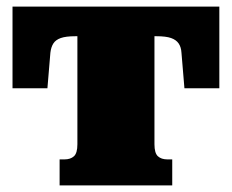

<svg xmlns="http://www.w3.org/2000/svg" viewBox="-20 -563 704 583"><path d="M342 -453V-543H646V-295H540L531 -403Q530 -420 522.5 -431Q515 -442 499.5 -447.5Q484 -453 455 -453ZM323 -453H209Q180 -453 164.5 -447.5Q149 -442 142 -431Q135 -420 133 -403L124 -295H18V-543H323ZM449 -125Q449 -98 459.5 -88.5Q470 -79 488 -79H503V0H161V-79H176Q194 -79 204.5 -88.5Q215 -98 215 -125V-543H449Z"/></svg>

Font: Roboto Serif Black
Style: Regular
Weight: 900
Designer: Greg Gazdowicz
Foundry: Commercial Type
Version: Version 1.008